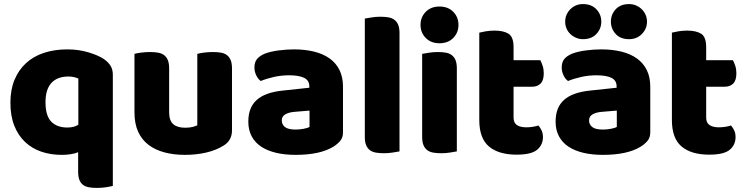

<svg xmlns="http://www.w3.org/2000/svg" viewBox="-20 -743 3659 941"><path d="M282 16Q229 16 183 0.5Q137 -15 103 -47Q69 -79 50 -127Q31 -175 31 -240Q31 -303 51 -351.5Q71 -400 107.5 -433.5Q144 -467 195.5 -484Q247 -501 310 -501Q366 -501 415 -486Q464 -471 490 -453Q510 -439 521.5 -421Q533 -403 533 -376V168Q523 171 501 174.5Q479 178 456 178Q434 178 416.5 175Q399 172 387 163Q375 154 369 138.5Q363 123 363 98V3Q346 10 325 13Q304 16 282 16ZM364 -358Q355 -362 343 -365Q331 -368 315 -368Q261 -368 232 -336.5Q203 -305 203 -242Q203 -176 231 -147Q259 -118 310 -118Q344 -118 364 -132Z M639 -479Q649 -482 670.5 -485Q692 -488 715 -488Q737 -488 754.5 -485Q772 -482 784 -473Q796 -464 802.5 -448.5Q809 -433 809 -408V-193Q809 -152 829 -134.5Q849 -117 887 -117Q910 -117 924.5 -121Q939 -125 947 -129V-479Q957 -482 978.5 -485Q1000 -488 1023 -488Q1045 -488 1062.5 -485Q1080 -482 1092 -473Q1104 -464 1110.5 -448.5Q1117 -433 1117 -408V-104Q1117 -54 1075 -29Q1040 -7 991.5 4.5Q943 16 886 16Q832 16 786.5 4Q741 -8 708 -33Q675 -58 657 -97.5Q639 -137 639 -193Z M1429 -108Q1446 -108 1466.5 -111.5Q1487 -115 1497 -121V-201L1425 -195Q1397 -193 1379 -183Q1361 -173 1361 -153Q1361 -133 1376.5 -120.5Q1392 -108 1429 -108ZM1421 -501Q1475 -501 1519.5 -490Q1564 -479 1595.5 -456.5Q1627 -434 1644 -399.5Q1661 -365 1661 -318V-94Q1661 -68 1646.5 -51.5Q1632 -35 1612 -23Q1547 16 1429 16Q1376 16 1333.5 6Q1291 -4 1260.5 -24Q1230 -44 1213.5 -75Q1197 -106 1197 -147Q1197 -216 1238 -253Q1279 -290 1365 -299L1496 -313V-320Q1496 -349 1470.5 -361.5Q1445 -374 1397 -374Q1359 -374 1323 -366Q1287 -358 1258 -346Q1245 -355 1236 -373.5Q1227 -392 1227 -412Q1227 -438 1239.5 -453.5Q1252 -469 1278 -480Q1307 -491 1346.5 -496Q1386 -501 1421 -501Z M1938 -1Q1927 1 1905.5 4.5Q1884 8 1862 8Q1840 8 1822.5 5Q1805 2 1793 -7Q1781 -16 1774.5 -31.5Q1768 -47 1768 -72V-652Q1779 -654 1800.5 -657.5Q1822 -661 1844 -661Q1866 -661 1883.5 -658Q1901 -655 1913 -646Q1925 -637 1931.5 -621.5Q1938 -606 1938 -581Z M2041 -621Q2041 -659 2066.5 -685Q2092 -711 2134 -711Q2176 -711 2201.5 -685Q2227 -659 2227 -621Q2227 -583 2201.5 -557Q2176 -531 2134 -531Q2092 -531 2066.5 -557Q2041 -583 2041 -621ZM2219 -1Q2208 1 2186.5 4.5Q2165 8 2143 8Q2121 8 2103.5 5Q2086 2 2074 -7Q2062 -16 2055.5 -31.5Q2049 -47 2049 -72V-479Q2060 -481 2081.5 -484.5Q2103 -488 2125 -488Q2147 -488 2164.5 -485Q2182 -482 2194 -473Q2206 -464 2212.5 -448.5Q2219 -433 2219 -408Z M2497 -167Q2497 -141 2513.5 -130Q2530 -119 2560 -119Q2575 -119 2591 -121.5Q2607 -124 2619 -128Q2628 -117 2634.5 -103.5Q2641 -90 2641 -71Q2641 -33 2612.5 -9Q2584 15 2512 15Q2424 15 2376.5 -25Q2329 -65 2329 -155V-583Q2340 -586 2360.5 -589.5Q2381 -593 2404 -593Q2448 -593 2472.5 -577.5Q2497 -562 2497 -512V-448H2628Q2634 -437 2639.5 -420.5Q2645 -404 2645 -384Q2645 -349 2629.5 -333.5Q2614 -318 2588 -318H2497Z M2935 -108Q2952 -108 2972.5 -111.5Q2993 -115 3003 -121V-201L2931 -195Q2903 -193 2885 -183Q2867 -173 2867 -153Q2867 -133 2882.5 -120.5Q2898 -108 2935 -108ZM2927 -501Q2981 -501 3025.5 -490Q3070 -479 3101.5 -456.5Q3133 -434 3150 -399.5Q3167 -365 3167 -318V-94Q3167 -68 3152.5 -51.5Q3138 -35 3118 -23Q3053 16 2935 16Q2882 16 2839.5 6Q2797 -4 2766.5 -24Q2736 -44 2719.5 -75Q2703 -106 2703 -147Q2703 -216 2744 -253Q2785 -290 2871 -299L3002 -313V-320Q3002 -349 2976.5 -361.5Q2951 -374 2903 -374Q2865 -374 2829 -366Q2793 -358 2764 -346Q2751 -355 2742 -373.5Q2733 -392 2733 -412Q2733 -438 2745.5 -453.5Q2758 -469 2784 -480Q2813 -491 2852.5 -496Q2892 -501 2927 -501ZM2750 -637Q2750 -672 2775 -697.5Q2800 -723 2837 -723Q2879 -723 2903 -697.5Q2927 -672 2927 -637Q2927 -602 2903 -576.5Q2879 -551 2837 -551Q2819 -551 2803 -558Q2787 -565 2775 -576.5Q2763 -588 2756.5 -603.5Q2750 -619 2750 -637ZM2974 -637Q2974 -672 2997.5 -697.5Q3021 -723 3063 -723Q3082 -723 3098 -716Q3114 -709 3126 -697Q3138 -685 3144.5 -669.5Q3151 -654 3151 -637Q3151 -602 3126 -576.5Q3101 -551 3063 -551Q3021 -551 2997.5 -576.5Q2974 -602 2974 -637Z M3441 -167Q3441 -141 3457.5 -130Q3474 -119 3504 -119Q3519 -119 3535 -121.5Q3551 -124 3563 -128Q3572 -117 3578.5 -103.5Q3585 -90 3585 -71Q3585 -33 3556.5 -9Q3528 15 3456 15Q3368 15 3320.5 -25Q3273 -65 3273 -155V-583Q3284 -586 3304.5 -589.5Q3325 -593 3348 -593Q3392 -593 3416.5 -577.5Q3441 -562 3441 -512V-448H3572Q3578 -437 3583.5 -420.5Q3589 -404 3589 -384Q3589 -349 3573.5 -333.5Q3558 -318 3532 -318H3441Z"/></svg>

Font: Baloo
Style: Regular
Weight: 400
Designer: Sarang Kulkarni and Ek Type
Foundry: Ek Type
Version: Version 1.100;PS 1.000;hotconv 1.0.88;makeotf.lib2.5.647800;